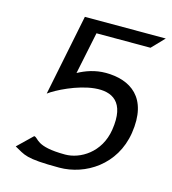

<svg xmlns="http://www.w3.org/2000/svg" viewBox="-93 -657 668 745"><g transform="rotate(15 241.0 -284.5)"><path d="M28 -25C71 -2 74 11 212 11C317 11 429 -59 450 -192C473 -339 391 -391 292 -391C250 -391 213 -378 182 -361L217 -530H434L482 -580H157L91 -254C145 -295 410 -417 373 -184C358 -89 281 -44 221 -44C100 -44 106 -80 87 -82Z"/></g></svg>

Font: Charger Sport
Style: DfObl
Weight: 400
Designer: Jasper
Foundry: Cannot Into Space Fonts
Version: Version 1.1